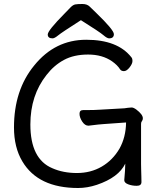

<svg xmlns="http://www.w3.org/2000/svg" viewBox="-20 -918 792 961"><path d="M385 -817Q288 -755 270.5 -740.5Q253 -726 243 -726Q219 -726 219 -745.5Q219 -765 302 -849Q322 -870 334 -882Q346 -894 357.5 -896Q369 -898 392.5 -898Q416 -898 429 -885Q442 -872 462 -853Q550 -768 550 -747Q550 -726 526 -726Q516 -726 497.5 -742Q479 -758 385 -817ZM688 -7Q688 12 664.5 12Q641 12 621.5 4.5Q602 -3 602 -16V-17Q607 -70 607 -99Q574 -30 465 7Q417 23 371 23Q171 23 92 -110Q50 -180 50 -280Q50 -467 151 -590Q255 -719 411.5 -719Q568 -719 637 -632Q643 -626 643 -612.5Q643 -599 628.5 -580.5Q614 -562 600.5 -562Q587 -562 581 -571Q568 -592 541 -611Q492 -645 421 -645Q350 -645 300 -618Q250 -591 213 -543Q132 -441 132 -295Q132 -122 242 -76Q296 -52 365 -52Q434 -52 489 -84Q544 -116 578 -174Q610 -231 611 -305L499 -297Q479 -296 424 -289H422Q405 -289 391.5 -309.5Q378 -330 378 -348.5Q378 -367 396 -367H410Q454 -367 480 -369L603 -376Q611 -377 620.5 -378.5Q630 -380 639 -380Q648 -380 662 -370Q695 -345 695 -326Q695 -317 690.5 -312Q686 -307 686 -298V-97Q686 -89 686.5 -71Q687 -53 687.5 -35Q688 -17 688 -7Z"/></svg>

Font: LXGW WenKai Lite Medium
Style: Regular
Weight: 500
Designer: LXGW / Fontworks Inc.
Foundry: LXGW / Fontworks Inc.
Version: Version 1.511; March 25, 2025